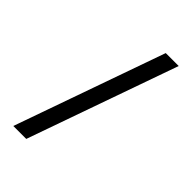

<svg xmlns="http://www.w3.org/2000/svg" viewBox="-282 -922 1164 1164"><g transform="rotate(45 300.0 -340.0)"><path d="M74 143 415 -823H526L185 143Z"/></g></svg>

Font: Iosevka Custom SmBdEx
Style: Regular
Weight: 600
Width: 7
Monospace: yes
Designer: Belleve Invis
Foundry: Belleve Invis
Version: Version 11.2.4; ttfautohint (v1.8.4)